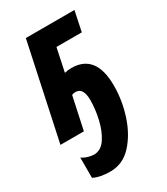

<svg xmlns="http://www.w3.org/2000/svg" viewBox="-205 -633 831 958"><g transform="rotate(-30 211.0 -154.0)"><path d="M369 -123Q369 -305 228 -305Q209 -305 189 -300L217 -433H363L387 -548H107L-10 0H125L165 -186Q173 -191 186 -191Q231 -191 231 -119Q231 -67 218 -10.5Q205 46 178.5 86Q152 126 111 126Q97 126 77 120Q57 114 44 104V221Q81 240 140 240Q212 240 263 185Q314 130 341.5 46.5Q369 -37 369 -123Z"/></g></svg>

Font: Noto Sans UI Condensed ExtraBold
Style: Italic
Weight: 800
Width: 3
Designer: Monotype Design Team
Foundry: Monotype Imaging Inc.
Version: 1.001